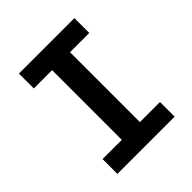

<svg xmlns="http://www.w3.org/2000/svg" viewBox="-175 -737 851 851"><g transform="rotate(-45 250.0 -311.5)"><path d="M79.1 -623H426.8V-529.8H306.2V-91.8H432.1V0H73.2V-92.8H193.8V-529.8H79.1Z"/></g></svg>

Font: InconsolataGo
Style: Bold
Weight: 700
Designer: Raph Levien, Kirill Tkachev(cyreal.org)
Foundry: Raph Levien, Kirill Tkachev(cyreal.org)
Version: Version 1.015; ttfautohint (v0.92) -l 8 -r 50 -G 200 -x 14 -